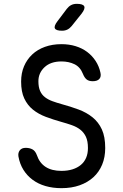

<svg xmlns="http://www.w3.org/2000/svg" viewBox="-20 -970 640 1000"><path d="M412 -585Q398 -621 368 -635.5Q338 -650 300 -650Q244 -650 212 -620Q180 -590 180 -547Q180 -516 189 -496Q198 -476 214.5 -463.5Q231 -451 253 -443Q275 -435 300 -428Q348 -415 389.5 -399.5Q431 -384 462 -359Q493 -334 510.5 -296Q528 -258 528 -199Q528 -151 512 -112.5Q496 -74 466.5 -47Q437 -20 395 -5Q353 10 300 10Q255 10 217 -1Q179 -12 150 -33.5Q121 -55 102 -85.5Q83 -116 76 -155Q73 -174 83 -187Q93 -200 114 -200Q134 -200 149 -192Q164 -184 172 -162Q186 -121 218 -100.5Q250 -80 300 -80Q332 -80 357.5 -88Q383 -96 401 -111Q419 -126 428.5 -148Q438 -170 438 -199Q438 -235 427.5 -257.5Q417 -280 398.5 -294.5Q380 -309 354.5 -318Q329 -327 300 -335Q257 -347 218.5 -361.5Q180 -376 151.5 -399Q123 -422 106.5 -457Q90 -492 90 -545Q90 -589 105 -624.5Q120 -660 147.5 -686Q175 -712 214 -726Q253 -740 300 -740Q340 -740 374 -729.5Q408 -719 434 -699.5Q460 -680 478 -652.5Q496 -625 503 -592Q508 -571 497.5 -559Q487 -547 463 -547Q443 -547 431.5 -556Q420 -565 412 -585ZM303 -810Q272 -810 266 -822Q260 -834 279 -859L328 -924Q338 -937 350.5 -943.5Q363 -950 380 -950Q412 -950 418.5 -937.5Q425 -925 405 -899L353 -834Q343 -822 331 -816Q319 -810 303 -810Z"/></svg>

Font: Maple Mono NL
Style: Regular
Weight: 400
Monospace: yes
Designer: subframe7536
Version: Version 7.000